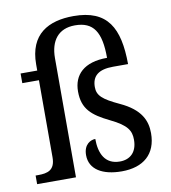

<svg xmlns="http://www.w3.org/2000/svg" viewBox="-85 -836 818 920"><g transform="rotate(-10 323.5 -376.5)"><path d="M434 10C539 10 603 -44 603 -146C603 -206 580 -264 480 -310C400 -347 376 -369 376 -410C376 -464 408 -491 479 -491H552C551 -667 500 -763 334 -763C212 -763 118 -713 118 -566V-536H37V-489H118V-114C118 -51 81 -42 36 -42H23V0H212V-580C212 -664 252 -718 333 -718C423 -718 458 -664 458 -538C345 -538 293 -484 293 -403C293 -318 336 -282 420 -241C501 -202 517 -173 517 -129C517 -68 482 -38 433 -38C360 -38 335 -95 335 -165C314 -165 278 -150 278 -96C278 -26 341 10 434 10Z"/></g></svg>

Font: Noto Serif Tangut
Style: Regular
Weight: 400
Designer: YANG Xicheng
Foundry: Liu Zhao Studio
Version: Version 2.169